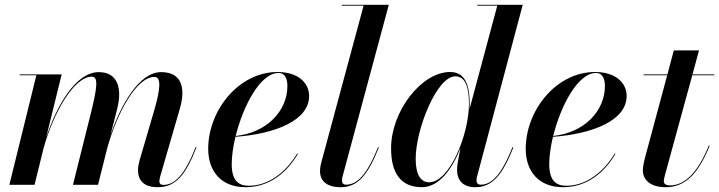

<svg xmlns="http://www.w3.org/2000/svg" viewBox="-20 -770 2996 800"><path d="M388.5 0 426 -149.5C466.5 -298 548.5 -449.5 623.5 -449.5C653 -449.5 648.5 -399 622 -308L562 -103.5C558.5 -91.5 555 -75.5 555 -61C555 -19.5 578.5 10 636 10C711 10 752.5 -38 798.5 -155.5L795 -157C748 -35.5 704.5 0.5 660.5 0.5C650 0.5 644 -5 644 -14C644 -21 646 -29.5 648 -36.5L730 -319.5C753 -400.5 739.5 -469.5 651.5 -469.5C561.5 -469.5 485 -338.5 440 -205.5L469 -319.5C489 -400.5 471.5 -469.5 391.5 -469.5C296 -469.5 217 -331.5 172 -196L237 -460H62V-456.5H131.5L19 0H124L161 -150.5C202 -298.5 287.5 -450.5 362.5 -450.5C392 -450.5 383 -400.5 361 -308L284 0Z M945.5 -85.5C945.5 -118.5 951 -158.5 961 -200C1127.5 -212 1268 -268.5 1268 -370C1268 -426.5 1220 -470 1136.5 -470C973.5 -470 847.5 -309 847.5 -150C847.5 -57.5 900.5 10 1003 10C1107 10 1178.5 -56 1221.5 -129L1218.5 -130.5C1170.5 -51 1098 4 1016.5 4C975 4 945.5 -16.5 945.5 -85.5ZM1140.5 -466C1169 -466 1177.5 -439 1177.5 -412C1177.5 -307.5 1091.5 -217 962 -203.5C993 -328 1064 -466 1140.5 -466Z M1558.5 -155.5 1555 -157C1507.5 -37.5 1466 -0.5 1422 -0.5C1409.5 -0.5 1405 -8 1405 -17.5C1405 -22 1405.5 -28 1407 -33.5L1600 -750H1404V-746.5H1495L1319.5 -96C1317 -86.5 1313.5 -73 1313.5 -56.5C1313.5 -16.5 1341 10 1399.5 10C1472.5 10 1513.5 -43 1558.5 -155.5Z M1937 -337C1937 -408 1922 -470 1855.5 -470C1735.5 -470 1609.5 -305.5 1609.5 -152.5C1609.5 -51.5 1647.5 10 1738 10C1809.5 10 1864.5 -66 1898.5 -153L1887 -91.5C1885 -81.5 1884.5 -70 1884.5 -62.5C1884.5 -20 1907.5 10 1960 10C2033 10 2074 -43 2119 -155.5L2115.5 -157C2067.5 -37.5 2027 -0.5 1982.5 -0.5C1969.5 -0.5 1965.5 -9.5 1965.5 -18C1965.5 -22.5 1965.5 -27.5 1967.5 -33.5L2158 -750H1968.5V-746.5H2052L1936.5 -316C1937 -323 1937 -330 1937 -337ZM1934 -337.5C1934 -210 1853.5 -10.5 1768 -10.5C1733 -10.5 1712 -42.5 1712 -108C1712 -231 1800 -452 1877 -452C1921 -452 1934 -402.5 1934 -337.5Z M2268.5 -85.5C2268.5 -118.5 2274 -158.5 2284 -200C2450.5 -212 2591 -268.5 2591 -370C2591 -426.5 2543 -470 2459.5 -470C2296.5 -470 2170.5 -309 2170.5 -150C2170.5 -57.5 2223.5 10 2326 10C2430 10 2501.5 -56 2544.5 -129L2541.5 -130.5C2493.5 -51 2421 4 2339.5 4C2298 4 2268.5 -16.5 2268.5 -85.5ZM2463.5 -466C2492 -466 2500.5 -439 2500.5 -412C2500.5 -307.5 2414.5 -217 2285 -203.5C2316 -328 2387 -466 2463.5 -466Z M2937 -163 2933.5 -164C2885.5 -44 2828.5 2.5 2772 2.5C2755 2.5 2746 -4 2746 -14.5C2746 -23.5 2749 -32.5 2750.5 -40L2864.5 -456.5H2956.5V-460H2865.5L2892.5 -560H2787.5L2761 -460H2661.5V-456.5H2760L2668.5 -116.5C2663 -96.5 2658.5 -73.5 2658.5 -60.5C2658.5 -25 2684.5 10 2754 10C2838 10 2891.5 -50.5 2937 -163Z"/></svg>

Font: Bodoni* 48pt Medium
Style: Italic
Weight: 500
Italic angle: -13°
Version: Version 2.3